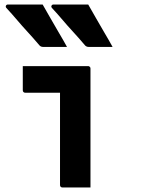

<svg xmlns="http://www.w3.org/2000/svg" viewBox="-20 -831 640 851"><path d="M246 -11Q246 -37 246 -77.5Q246 -118 246 -166.5Q246 -215 246 -263.5Q246 -312 246 -353Q246 -394 246 -420H227Q203 -420 188.5 -420Q174 -420 161.5 -420Q149 -420 133.5 -420Q118 -420 92 -420Q87 -420 84 -423Q81 -426 81 -431Q81 -458 81 -484.5Q81 -511 81 -538Q117 -538 145.5 -538Q174 -538 199.5 -538Q225 -538 251.5 -538Q278 -538 306.5 -538Q335 -538 370 -538Q374 -538 376 -536.5Q378 -535 379.5 -533Q381 -531 381 -527Q381 -481 381 -426Q381 -371 381 -313.5Q381 -256 381 -201.5Q381 -147 381 -100Q381 -84 381 -67Q381 -50 381 -33.5Q381 -17 381 0Q348 0 319.5 0Q291 0 257 0Q252 0 249 -3Q246 -6 246 -11ZM169 -811Q187 -780 205 -748Q223 -716 241.5 -685Q260 -654 277 -623Q252 -623 226 -623Q200 -623 171 -623Q165 -623 160.5 -625.5Q156 -628 154 -631Q125 -665 101 -691Q77 -717 55.5 -742.5Q34 -768 8 -796Q4 -801 6.5 -806Q9 -811 15 -811Q43 -811 67 -811Q91 -811 115.5 -811Q140 -811 169 -811ZM371 -811Q389 -780 407 -748Q425 -716 443.5 -685Q462 -654 479 -623Q454 -623 428 -623Q402 -623 373 -623Q367 -623 362.5 -625.5Q358 -628 356 -631Q327 -665 303 -691Q279 -717 257.5 -742.5Q236 -768 210 -796Q206 -801 208.5 -806Q211 -811 217 -811Q245 -811 269 -811Q293 -811 317.5 -811Q342 -811 371 -811Z"/></svg>

Font: Recursive Monospace
Style: Bold
Weight: 700
Version: Version 1.047